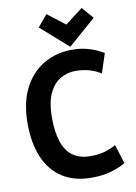

<svg xmlns="http://www.w3.org/2000/svg" viewBox="-101 -995 762 1074"><g transform="rotate(-10 280.0 -457.5)"><path d="M332 15Q235 15 167.5 -27.5Q100 -70 65 -151Q30 -232 30 -347Q30 -462 71 -543Q112 -624 183.5 -666.5Q255 -709 345 -709Q394 -709 430.5 -699Q467 -689 490.5 -677.5Q514 -666 524 -659L488 -549Q463 -566 426 -577.5Q389 -589 343 -589Q301 -589 261 -567.5Q221 -546 195.5 -494Q170 -442 170 -351Q170 -273 188 -218Q206 -163 245 -134Q284 -105 345 -105Q398 -105 434 -117Q470 -129 491 -142L525 -34Q497 -16 447 -0.5Q397 15 332 15ZM340 -727 185 -864 240 -930 340 -853 440 -930 497 -864Z"/></g></svg>

Font: Ubuntu Sans Mono
Style: Bold
Weight: 700
Monospace: yes
Designer: Dalton Maag Ltd
Foundry: Dalton Maag Ltd
Version: Version 1.006